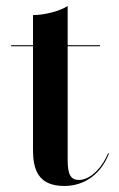

<svg xmlns="http://www.w3.org/2000/svg" viewBox="-20 -610 394 637"><path d="M341.5 -100.5 338.5 -101.5C317.5 -50.5 277.5 -13 242.5 -13C215.5 -13 204.5 -29 204.5 -79V-456.5H311.5V-460H204.5V-590C177 -572.5 127 -560 89.5 -560V-460H17V-456.5H89.5V-113.5C89.5 -51 104 7 193.5 7C264.5 7 317.5 -37.5 341.5 -100.5Z"/></svg>

Font: Bodoni* 48pt Medium
Style: Regular
Weight: 500
Version: Version 2.3